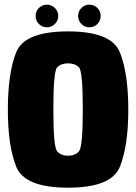

<svg xmlns="http://www.w3.org/2000/svg" viewBox="-20 -820 599 844"><path d="M279 5Q470.5 5 507.2 -87.5Q544 -180 544 -338Q544 -496.5 507.2 -589.2Q470.5 -682 279 -682Q87.5 -682 51 -589.8Q14.5 -497.5 14.5 -338Q14.5 -180 51.2 -87.5Q88 5 279 5ZM279 -135.5Q248 -135.5 231.2 -155Q214.5 -174.5 214.5 -338Q214.5 -506 231.2 -523.8Q248 -541.5 279 -541.5Q310.5 -541.5 327.2 -523.8Q344 -506 344 -338Q344 -174.5 327.2 -155Q310.5 -135.5 279 -135.5ZM186.5 -700Q206.5 -700 221.2 -714.5Q236 -729 236 -750Q236 -770.5 221.2 -785Q206.5 -799.5 186.5 -799.5Q165.5 -799.5 151 -785Q136.5 -770.5 136.5 -750Q136.5 -729 151 -714.5Q165.5 -700 186.5 -700ZM372.5 -700Q394 -700 408.2 -714.5Q422.5 -729 422.5 -750Q422.5 -770.5 408.2 -785Q394 -799.5 372.5 -799.5Q352.5 -799.5 338 -785Q323.5 -770.5 323.5 -750Q323.5 -729 337.8 -714.5Q352 -700 372.5 -700Z"/></svg>

Font: Anybody Condensed Black
Style: Regular
Weight: 900
Width: 3
Designer: Tyler Finck
Foundry: Etcetera Type Company
Version: Version 1.113;gftools[0.9.25]